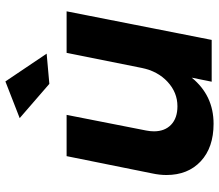

<svg xmlns="http://www.w3.org/2000/svg" viewBox="-70 -735 812 712"><g transform="rotate(-90 336.0 -379.0)"><path d="M43 -168Q43 -193 49 -221L113 -538H266L208 -243Q205 -228 205 -214Q205 -174 229.5 -150.5Q254 -127 298 -127Q349 -127 388.5 -163.5Q428 -200 440 -259L496 -538H650L544 0H389L404 -74Q338 7 233 7Q145 7 94 -40.5Q43 -88 43 -168ZM390 -765 493 -612 381 -602 254 -712Z"/></g></svg>

Font: Gontserrat SemiBold
Style: Italic
Weight: 600
Italic angle: -11.3°
Designer: Julieta Ulanovsky
Foundry: Julieta Ulanovsky
Version: Version 6.001